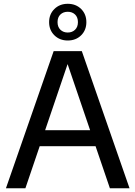

<svg xmlns="http://www.w3.org/2000/svg" viewBox="-20 -1016 731 1036"><path d="M12 0 269.5 -740H421.5L679 0H573L337.5 -691.5H352L117 0ZM159.5 -227 183.5 -313.5H507L531 -227ZM345.5 -797.5Q302 -797.5 273.5 -825.5Q245 -853.5 245 -896.5Q245 -939.5 273.5 -967.5Q302 -995.5 345.5 -995.5Q389.5 -995.5 417.8 -967.5Q446 -939.5 446 -896.5Q446 -853.5 417.8 -825.5Q389.5 -797.5 345.5 -797.5ZM345.5 -840.5Q369.5 -840.5 385 -855.5Q400.5 -870.5 400.5 -896.5Q400.5 -923 385 -937.8Q369.5 -952.5 345.5 -952.5Q321.5 -952.5 306 -937.8Q290.5 -923 290.5 -896.5Q290.5 -870.5 306 -855.5Q321.5 -840.5 345.5 -840.5Z"/></svg>

Font: Encode Sans SC Condensed Thin Medium
Style: Regular
Weight: 500
Version: Version 3.002